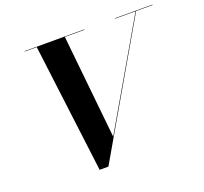

<svg xmlns="http://www.w3.org/2000/svg" viewBox="-129 -901 1126 1060"><g transform="rotate(-20 434.0 -371.0)"><path d="M415.5 -139 353 -747.5H467.5V-750H117.5V-747.5H188L282.5 7.5H334L771.5 -747.5H868V-750H647.5V-747.5H768.5Z"/></g></svg>

Font: Bodoni* 72pt
Style: Bold Italic
Weight: 700
Italic angle: -13°
Version: Version 2.3